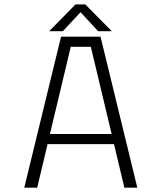

<svg xmlns="http://www.w3.org/2000/svg" viewBox="-20 -870 750 890"><path d="M498 -725.5H434.5L353.5 -813.5L271.5 -725.5H208L330 -849.5H375.5ZM556.5 0 508.5 -202H200.5L152.5 0H92.5L263 -700H446L616.5 0ZM308 -653 211.5 -249H497.5L401 -653Z"/></svg>

Font: League Mono UltraLight
Style: Regular
Weight: 200
Width: 6
Designer: Tyler Finck
Foundry: The League of Moveable Type / Tyler Finck
Version: Version 2.210